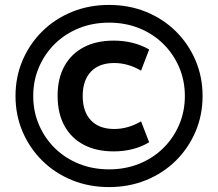

<svg xmlns="http://www.w3.org/2000/svg" viewBox="-20 -755 886 780"><path d="M423 5Q342 5 273 -23Q204 -51 152.5 -101.5Q101 -152 72 -219.5Q43 -287 43 -365Q43 -443 72 -510.5Q101 -578 152.5 -628.5Q204 -679 273 -707Q342 -735 423 -735Q504 -735 573 -707Q642 -679 693.5 -628.5Q745 -578 774 -510.5Q803 -443 803 -365Q803 -287 774 -219.5Q745 -152 693.5 -101.5Q642 -51 573 -23Q504 5 423 5ZM442 -140Q371 -140 320 -167Q269 -194 241.5 -244.5Q214 -295 214 -366Q214 -436 241.5 -486Q269 -536 320 -563Q371 -590 442 -590Q523 -590 586 -554L553 -468Q500 -499 444 -499Q383 -499 349.5 -464Q316 -429 316 -365Q316 -301 349.5 -266Q383 -231 444 -231Q500 -231 553 -262L586 -177Q524 -140 442 -140ZM423 -67Q489 -67 545 -89.5Q601 -112 642.5 -152.5Q684 -193 707.5 -247.5Q731 -302 731 -365Q731 -428 707.5 -482.5Q684 -537 642.5 -577.5Q601 -618 545 -640.5Q489 -663 423 -663Q357 -663 301 -640.5Q245 -618 203.5 -577.5Q162 -537 138.5 -482.5Q115 -428 115 -365Q115 -302 138.5 -247.5Q162 -193 203.5 -152.5Q245 -112 301 -89.5Q357 -67 423 -67Z"/></svg>

Font: M PLUS 2 Medium
Style: Regular
Weight: 500
Designer: Coji Morishita
Foundry: UNDERFOREST DESIGN
Version: Version 1.001